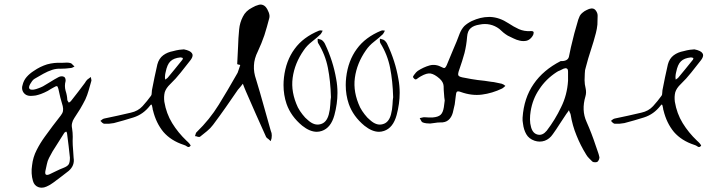

<svg xmlns="http://www.w3.org/2000/svg" viewBox="-20 -663 3205 862"><path d="M295.9 -379.9Q300.8 -378.9 304.7 -374Q309.6 -369.1 314.5 -364.3Q309.6 -362.3 304.7 -359.4Q299.8 -357.4 294.9 -357.4Q274.4 -354.5 253.9 -354.5Q233.4 -355.5 214.8 -349.6Q194.3 -342.8 174.8 -332Q155.3 -320.3 135.7 -309.6Q128.9 -305.7 124 -298.8Q119.1 -292 115.2 -285.2Q107.4 -270.5 112.3 -264.6Q116.2 -258.8 131.8 -260.7Q142.6 -262.7 152.3 -266.6Q163.1 -270.5 172.9 -275.4Q190.4 -285.2 207 -295.9Q223.6 -306.6 242.2 -316.4Q247.1 -319.3 253.9 -320.3Q260.7 -321.3 266.6 -318.4Q270.5 -317.4 273.4 -310.5Q275.4 -302.7 274.4 -298.8Q268.6 -277.3 274.4 -255.9Q281.2 -235.4 282.2 -214.8Q282.2 -211.9 285.2 -208Q287.1 -205.1 289.1 -202.1Q292 -204.1 294.9 -206.1Q297.9 -208 299.8 -210.9Q315.4 -231.4 331.1 -251Q345.7 -270.5 361.3 -291Q363.3 -294.9 366.2 -298.8Q369.1 -302.7 372.1 -305.7Q376 -308.6 379.9 -311.5Q383.8 -314.5 387.7 -317.4Q388.7 -312.5 389.6 -307.6Q390.6 -304.7 390.6 -302.7Q390.6 -299.8 389.6 -297.9Q383.8 -277.3 377.9 -256.8Q372.1 -236.3 363.3 -216.8Q352.5 -195.3 339.8 -173.8Q327.1 -153.3 313.5 -132.8Q305.7 -121.1 303.7 -110.4Q300.8 -99.6 303.7 -85.9Q306.6 -67.4 306.6 -48.8Q305.7 -30.3 306.6 -11.7Q307.6 2.9 308.6 16.6Q309.6 30.3 310.5 44.9Q313.5 63.5 307.6 78.1Q301.8 92.8 288.1 104.5Q270.5 118.2 253.9 130.9Q236.3 143.6 218.8 157.2Q211.9 162.1 204.1 167Q196.3 170.9 188.5 174.8Q177.7 179.7 167 179.7Q159.2 179.7 151.4 176.8Q133.8 169.9 127.9 149.4Q123 132.8 122.1 115.2Q121.1 96.7 124 79.1Q127.9 43 144.5 10.7Q160.2 -20.5 181.6 -49.8Q199.2 -73.2 216.8 -97.7Q235.4 -122.1 252.9 -144.5Q260.7 -154.3 262.7 -164.1Q264.6 -173.8 261.7 -186.5Q255.9 -205.1 251 -224.6Q246.1 -244.1 242.2 -263.7Q239.3 -275.4 235.4 -276.4Q230.5 -276.4 222.7 -271.5Q208 -263.7 194.3 -254.9Q179.7 -247.1 164.1 -241.2Q153.3 -237.3 140.6 -234.4Q127 -232.4 115.2 -232.4Q95.7 -233.4 85.9 -247.1Q79.1 -256.8 79.1 -268.6Q79.1 -274.4 81.1 -280.3Q85.9 -301.8 99.6 -317.4Q113.3 -333 131.8 -344.7Q160.2 -364.3 191.4 -374Q223.6 -382.8 255.9 -380.9Q268.6 -380.9 278.3 -381.8Q280.3 -381.8 282.2 -381.8Q289.1 -381.8 295.9 -379.9ZM281.2 -62.5Q281.2 -65.4 280.3 -67.4Q278.3 -70.3 277.3 -72.3Q274.4 -71.3 272.5 -69.3Q269.5 -68.4 268.6 -66.4Q251 -38.1 233.4 -10.7Q214.8 16.6 200.2 45.9Q193.4 58.6 190.4 74.2Q187.5 89.8 183.6 105.5Q181.6 118.2 186.5 121.1Q192.4 124 203.1 119.1Q217.8 112.3 233.4 104.5Q249 96.7 264.6 90.8Q282.2 84 288.1 75.2Q293.9 66.4 293.9 44.9Q291 19.5 288.1 -7.8Q285.2 -35.2 281.2 -62.5Z M805.7 -441.4Q797.9 -440.4 785.2 -439.5Q771.5 -437.5 757.8 -433.6Q731.4 -428.7 712.9 -415Q693.4 -400.4 686.5 -374Q679.7 -345.7 673.8 -316.4Q668 -287.1 662.1 -257.8Q661.1 -252 661.1 -245.1Q661.1 -237.3 658.2 -233.4Q640.6 -209 620.1 -186.5Q599.6 -164.1 567.4 -157.2Q537.1 -150.4 507.8 -143.6Q477.5 -137.7 448.2 -130.9Q443.4 -129.9 439.5 -127Q434.6 -123 430.7 -120.1Q434.6 -117.2 438.5 -112.3Q443.4 -108.4 447.3 -107.4Q458 -107.4 468.8 -107.4Q480.5 -108.4 491.2 -110.4Q536.1 -122.1 579.1 -135.7Q623 -149.4 653.3 -188.5Q657.2 -194.3 660.2 -193.4Q662.1 -191.4 663.1 -185.5Q664.1 -181.6 665 -176.8Q665 -171.9 667 -167Q680.7 -110.4 713.9 -70.3Q748 -31.2 804.7 -12.7Q812.5 -10.7 820.3 -4.9Q823.2 -2.9 826.2 -2.9Q831.1 -2.9 835.9 -8.8Q836.9 -9.8 830.1 -18.6Q823.2 -26.4 817.4 -31.2Q779.3 -67.4 752.9 -110.4Q726.6 -153.3 717.8 -206.1Q714.8 -229.5 719.7 -249Q725.6 -267.6 744.1 -285.2Q769.5 -309.6 791 -336.9Q813.5 -365.2 835 -392.6Q844.7 -405.3 844.7 -415Q844.7 -419.9 841.8 -423.8Q835 -435.5 805.7 -441.4ZM723.6 -338.9Q730.5 -374 745.1 -387.7Q759.8 -402.3 790 -405.3Q793 -405.3 795.9 -404.3Q798.8 -403.3 801.8 -402.3Q799.8 -400.4 799.8 -397.5Q799.8 -394.5 797.9 -393.6Q781.2 -373 764.6 -352.5Q749 -333 732.4 -313.5Q730.5 -311.5 727.5 -309.6Q724.6 -307.6 721.7 -305.7Q721.7 -309.6 720.7 -313.5Q720.7 -316.4 720.7 -320.3Q720.7 -325.2 721.7 -330.1Q722.7 -335 723.6 -338.9Z M1053.7 -531.2Q1056.6 -561.5 1070.3 -587.9Q1083 -614.3 1112.3 -628.9Q1127 -637.7 1142.6 -641.6Q1146.5 -642.6 1149.4 -642.6Q1162.1 -642.6 1171.9 -632.8Q1180.7 -623 1186.5 -607.4Q1192.4 -591.8 1188.5 -580.1Q1178.7 -542 1167 -504.9Q1154.3 -467.8 1137.7 -432.6Q1121.1 -399.4 1120.1 -369.1Q1118.2 -338.9 1129.9 -305.7Q1147.5 -248 1163.1 -191.4Q1178.7 -133.8 1195.3 -77.1Q1197.3 -71.3 1199.2 -65.4Q1200.2 -59.6 1200.2 -54.7Q1200.2 -48.8 1199.2 -42Q1197.3 -36.1 1195.3 -29.3Q1190.4 -34.2 1184.6 -39.1Q1177.7 -43 1174.8 -47.9Q1151.4 -98.6 1128.9 -150.4Q1106.4 -202.1 1084 -252.9Q1080.1 -261.7 1077.1 -269.5Q1074.2 -278.3 1070.3 -287.1Q1065.4 -280.3 1059.6 -273.4Q1053.7 -265.6 1047.9 -259.8Q1020.5 -220.7 993.2 -180.7Q965.8 -141.6 936.5 -102.5Q924.8 -86.9 909.2 -74.2Q894.5 -62.5 878.9 -49.8Q875 -46.9 868.2 -48.8Q861.3 -51.8 855.5 -51.8Q857.4 -56.6 858.4 -61.5Q859.4 -67.4 863.3 -70.3Q920.9 -126 961.9 -192.4Q1002.9 -258.8 1041 -326.2Q1047.9 -335.9 1050.8 -347.7Q1054.7 -360.4 1058.6 -371.1Q1053.7 -373 1050.8 -373Q1046.9 -374 1044.9 -375Q1046.9 -414.1 1048.8 -453.1Q1049.8 -491.2 1053.7 -531.2Z M1408.2 -469.7Q1406.2 -473.6 1406.2 -479.5Q1406.2 -485.4 1406.2 -489.3Q1412.1 -487.3 1417 -486.3Q1421.9 -485.4 1425.8 -482.4Q1429.7 -479.5 1433.6 -474.6Q1437.5 -469.7 1439.5 -464.8Q1475.6 -388.7 1489.3 -308.6Q1495.1 -278.3 1495.1 -246.1Q1495.1 -197.3 1481.4 -146.5Q1465.8 -88.9 1424.8 -75.2Q1413.1 -71.3 1402.3 -71.3Q1371.1 -71.3 1336.9 -98.6Q1286.1 -140.6 1266.6 -196.3Q1252.9 -236.3 1252.9 -281.2Q1252.9 -297.9 1254.9 -315.4Q1263.7 -390.6 1302.7 -443.4Q1340.8 -496.1 1412.1 -525.4Q1414.1 -526.4 1417 -526.4Q1418.9 -526.4 1419.9 -526.4Q1424.8 -525.4 1428.7 -525.4Q1426.8 -521.5 1424.8 -517.6Q1422.9 -513.7 1419.9 -509.8Q1401.4 -492.2 1379.9 -475.6Q1358.4 -459 1343.8 -437.5Q1302.7 -378.9 1293.9 -313.5Q1285.2 -249 1317.4 -180.7Q1326.2 -164.1 1337.9 -149.4Q1349.6 -133.8 1363.3 -123Q1391.6 -97.7 1418.9 -105.5Q1446.3 -112.3 1456.1 -149.4Q1461.9 -171.9 1462.9 -193.4Q1463.9 -215.8 1465.8 -226.6Q1463.9 -298.8 1452.1 -358.4Q1440.4 -418 1408.2 -469.7Z M1687.5 -469.7Q1685.5 -473.6 1685.5 -479.5Q1685.5 -485.4 1685.5 -489.3Q1691.4 -487.3 1696.3 -486.3Q1701.2 -485.4 1705.1 -482.4Q1709 -479.5 1712.9 -474.6Q1716.8 -469.7 1718.8 -464.8Q1754.9 -388.7 1768.6 -308.6Q1774.4 -278.3 1774.4 -246.1Q1774.4 -197.3 1760.7 -146.5Q1745.1 -88.9 1704.1 -75.2Q1692.4 -71.3 1681.6 -71.3Q1650.4 -71.3 1616.2 -98.6Q1565.4 -140.6 1545.9 -196.3Q1532.2 -236.3 1532.2 -281.2Q1532.2 -297.9 1534.2 -315.4Q1543 -390.6 1582 -443.4Q1620.1 -496.1 1691.4 -525.4Q1693.4 -526.4 1696.3 -526.4Q1698.2 -526.4 1699.2 -526.4Q1704.1 -525.4 1708 -525.4Q1706.1 -521.5 1704.1 -517.6Q1702.1 -513.7 1699.2 -509.8Q1680.7 -492.2 1659.2 -475.6Q1637.7 -459 1623 -437.5Q1582 -378.9 1573.2 -313.5Q1564.5 -249 1596.7 -180.7Q1605.5 -164.1 1617.2 -149.4Q1628.9 -133.8 1642.6 -123Q1670.9 -97.7 1698.2 -105.5Q1725.6 -112.3 1735.4 -149.4Q1741.2 -171.9 1742.2 -193.4Q1743.2 -215.8 1745.1 -226.6Q1743.2 -298.8 1731.4 -358.4Q1719.7 -418 1687.5 -469.7Z M1953.1 -310.5Q1930.7 -330.1 1913.1 -333Q1896.5 -335.9 1869.1 -320.3Q1860.4 -315.4 1851.6 -308.6Q1843.8 -301.8 1835 -315.4Q1834 -316.4 1834 -317.4Q1834 -320.3 1840.8 -329.1Q1848.6 -339.8 1855.5 -344.7Q1880.9 -361.3 1908.2 -369.1Q1935.5 -377 1965.8 -360.4Q1974.6 -355.5 1978.5 -359.4Q1982.4 -363.3 1985.4 -370.1Q2000 -406.2 2014.6 -440.4Q2030.3 -475.6 2043.9 -512.7Q2051.8 -532.2 2064.5 -545.9Q2078.1 -558.6 2097.7 -568.4Q2137.7 -586.9 2174.8 -586.9Q2178.7 -586.9 2181.6 -586.9Q2222.7 -585 2262.7 -558.6Q2286.1 -543 2309.6 -532.2Q2334 -521.5 2362.3 -523.4Q2376 -524.4 2376 -516.6Q2376 -515.6 2376 -515.6Q2375 -505.9 2370.1 -500Q2360.4 -485.4 2345.7 -480.5Q2330.1 -476.6 2313.5 -480.5Q2299.8 -483.4 2286.1 -490.2Q2272.5 -497.1 2259.8 -502.9Q2250 -508.8 2240.2 -516.6Q2231.4 -525.4 2221.7 -533.2Q2202.1 -547.9 2179.7 -552.7Q2157.2 -557.6 2133.8 -552.7Q2106.4 -548.8 2092.8 -536.1Q2079.1 -524.4 2077.1 -498Q2074.2 -460 2065.4 -424.8Q2055.7 -389.6 2043 -353.5Q2034.2 -330.1 2038.1 -324.2Q2041 -317.4 2067.4 -313.5Q2095.7 -307.6 2125 -303.7Q2155.3 -300.8 2184.6 -295.9Q2197.3 -294.9 2209 -292Q2220.7 -290 2232.4 -287.1Q2236.3 -286.1 2241.2 -283.2Q2245.1 -280.3 2249 -277.3Q2245.1 -274.4 2241.2 -270.5Q2238.3 -267.6 2234.4 -265.6Q2189.5 -244.1 2143.6 -238.3Q2097.7 -232.4 2048.8 -250Q2036.1 -254.9 2031.2 -251Q2027.3 -246.1 2026.4 -233.4Q2024.4 -213.9 2021.5 -194.3Q2017.6 -174.8 2012.7 -156.2Q2006.8 -135.7 1993.2 -124Q1979.5 -112.3 1956.1 -113.3Q1944.3 -113.3 1933.6 -111.3Q1922.9 -109.4 1911.1 -108.4Q1902.3 -108.4 1894.5 -109.4Q1885.7 -110.4 1877.9 -113.3Q1873 -115.2 1870.1 -122.1Q1867.2 -127.9 1864.3 -132.8Q1869.1 -133.8 1874 -134.8Q1879.9 -136.7 1884.8 -136.7Q1894.5 -136.7 1903.3 -135.7Q1913.1 -135.7 1922.9 -135.7Q1947.3 -137.7 1958 -147.5Q1968.8 -157.2 1972.7 -181.6Q1973.6 -189.5 1974.6 -196.3Q1975.6 -204.1 1976.6 -211.9Q1975.6 -219.7 1974.6 -226.6Q1973.6 -233.4 1973.6 -240.2Q1971.7 -258.8 1971.7 -276.4Q1970.7 -294.9 1953.1 -310.5Z M2497.1 -388.7Q2529.3 -387.7 2534.2 -408.2Q2539.1 -429.7 2543 -450.2Q2550.8 -482.4 2558.6 -513.7Q2567.4 -544.9 2576.2 -575.2Q2579.1 -583 2583 -591.8Q2587.9 -600.6 2595.7 -606.4Q2603.5 -613.3 2614.3 -618.2Q2625 -624 2634.8 -625Q2636.7 -625 2637.7 -625Q2648.4 -625 2655.3 -615.2Q2663.1 -604.5 2663.1 -592.8Q2663.1 -573.2 2662.1 -552.7Q2660.2 -533.2 2655.3 -514.6Q2645.5 -476.6 2632.8 -438.5Q2620.1 -400.4 2610.4 -362.3Q2605.5 -348.6 2605.5 -333Q2604.5 -317.4 2604.5 -302.7Q2604.5 -285.2 2609.4 -265.6Q2613.3 -247.1 2608.4 -230.5Q2589.8 -168 2613.3 -116.2Q2636.7 -63.5 2654.3 -9.8Q2658.2 2.9 2663.1 15.6Q2668 28.3 2670.9 42Q2671.9 43 2670.9 44.9Q2670.9 48.8 2668.9 53.7Q2666 60.5 2662.1 63.5Q2658.2 65.4 2653.3 65.4Q2651.4 65.4 2650.4 65.4Q2643.6 65.4 2639.6 62.5Q2630.9 54.7 2624 46.9Q2616.2 39.1 2611.3 30.3Q2585.9 -10.7 2568.4 -54.7Q2549.8 -99.6 2542 -148.4Q2541 -153.3 2538.1 -158.2Q2536.1 -163.1 2534.2 -168Q2531.2 -164.1 2528.3 -159.2Q2525.4 -155.3 2522.5 -151.4Q2506.8 -127.9 2492.2 -105.5Q2477.5 -82 2461.9 -60.5Q2447.3 -39.1 2425.8 -31.2Q2403.3 -23.4 2379.9 -31.2Q2354.5 -40 2342.8 -60.5Q2331.1 -81.1 2328.1 -107.4Q2327.1 -115.2 2326.2 -121.1Q2326.2 -127.9 2326.2 -134.8Q2326.2 -134.8 2326.2 -134.8Q2332 -222.7 2376 -286.1Q2418.9 -348.6 2497.1 -388.7ZM2530.3 -340.8Q2530.3 -353.5 2524.4 -355.5Q2519.5 -358.4 2509.8 -354.5Q2502 -350.6 2494.1 -346.7Q2485.4 -343.8 2478.5 -338.9Q2430.7 -307.6 2401.4 -262.7Q2371.1 -218.8 2362.3 -163.1Q2359.4 -145.5 2359.4 -127Q2359.4 -108.4 2364.3 -91.8Q2372.1 -63.5 2394.5 -58.6Q2416 -53.7 2434.6 -76.2Q2472.7 -126 2499 -181.6Q2526.4 -236.3 2530.3 -300.8Q2530.3 -311.5 2530.3 -321.3Q2530.3 -331.1 2530.3 -340.8Z M3097.7 -441.4Q3089.8 -440.4 3077.1 -439.5Q3063.5 -437.5 3049.8 -433.6Q3023.4 -428.7 3004.9 -415Q2985.4 -400.4 2978.5 -374Q2971.7 -345.7 2965.8 -316.4Q2960 -287.1 2954.1 -257.8Q2953.1 -252 2953.1 -245.1Q2953.1 -237.3 2950.2 -233.4Q2932.6 -209 2912.1 -186.5Q2891.6 -164.1 2859.4 -157.2Q2829.1 -150.4 2799.8 -143.6Q2769.5 -137.7 2740.2 -130.9Q2735.4 -129.9 2731.4 -127Q2726.6 -123 2722.7 -120.1Q2726.6 -117.2 2730.5 -112.3Q2735.4 -108.4 2739.3 -107.4Q2750 -107.4 2760.7 -107.4Q2772.5 -108.4 2783.2 -110.4Q2828.1 -122.1 2871.1 -135.7Q2915 -149.4 2945.3 -188.5Q2949.2 -194.3 2952.1 -193.4Q2954.1 -191.4 2955.1 -185.5Q2956.1 -181.6 2957 -176.8Q2957 -171.9 2959 -167Q2972.7 -110.4 3005.9 -70.3Q3040 -31.2 3096.7 -12.7Q3104.5 -10.7 3112.3 -4.9Q3115.2 -2.9 3118.2 -2.9Q3123 -2.9 3127.9 -8.8Q3128.9 -9.8 3122.1 -18.6Q3115.2 -26.4 3109.4 -31.2Q3071.3 -67.4 3044.9 -110.4Q3018.6 -153.3 3009.8 -206.1Q3006.8 -229.5 3011.7 -249Q3017.6 -267.6 3036.1 -285.2Q3061.5 -309.6 3083 -336.9Q3105.5 -365.2 3127 -392.6Q3136.7 -405.3 3136.7 -415Q3136.7 -419.9 3133.8 -423.8Q3127 -435.5 3097.7 -441.4ZM3015.6 -338.9Q3022.5 -374 3037.1 -387.7Q3051.8 -402.3 3082 -405.3Q3085 -405.3 3087.9 -404.3Q3090.8 -403.3 3093.8 -402.3Q3091.8 -400.4 3091.8 -397.5Q3091.8 -394.5 3089.8 -393.6Q3073.2 -373 3056.6 -352.5Q3041 -333 3024.4 -313.5Q3022.5 -311.5 3019.5 -309.6Q3016.6 -307.6 3013.7 -305.7Q3013.7 -309.6 3012.7 -313.5Q3012.7 -316.4 3012.7 -320.3Q3012.7 -325.2 3013.7 -330.1Q3014.6 -335 3015.6 -338.9Z"/></svg>

Font: Yuremane_body
Style: Regular
Weight: 400
Version: Version 1.0